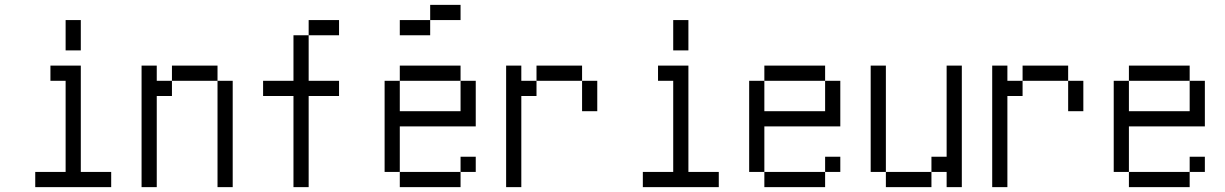

<svg xmlns="http://www.w3.org/2000/svg" viewBox="-20 -770 5040 790"><path d="M437.5 0V-62.5H312.5V-500H187.5V-437.5H250Q250 -437.5 250 -62.5H125V0ZM250 -687.5Q250 -687.5 250 -562.5H312.5Q312.5 -562.5 312.5 -687.5Z M562.5 -500Q562.5 -500 562.5 0H625Q625 0 625 -375H687.5V-437.5H625V-500ZM875 -437.5V0H937.5V-437.5ZM687.5 -437.5H875V-500H687.5Z M1375 -375V-437.5H1250V-625H1187.5V-437.5H1062.5V-375H1187.5Q1187.5 -375 1187.5 0H1250Q1250 0 1250 -375ZM1375 -625V-687.5H1250V-625Z M1937.5 -62.5V-125H1875V-62.5H1625V0H1875V-62.5ZM1875 -687.5V-750H1750V-687.5H1625V-625H1750V-687.5ZM1625 -62.5V-250H1937.5V-437.5H1875Q1875 -437.5 1875 -312.5H1625Q1625 -312.5 1625 -437.5H1562.5Q1562.5 -437.5 1562.5 -62.5ZM1625 -437.5H1875V-500H1625Z M2062.5 -500Q2062.5 -500 2062.5 0H2125Q2125 0 2125 -375H2187.5V-437.5H2125V-500ZM2375 -437.5Q2375 -437.5 2375 -312.5H2437.5Q2437.5 -312.5 2437.5 -437.5ZM2187.5 -437.5H2375V-500H2187.5Z M2937.5 0V-62.5H2812.5V-500H2687.5V-437.5H2750Q2750 -437.5 2750 -62.5H2625V0ZM2750 -687.5Q2750 -687.5 2750 -562.5H2812.5Q2812.5 -562.5 2812.5 -687.5Z M3437.5 -62.5V-125H3375V-62.5H3125V0H3375V-62.5ZM3125 -62.5V-250H3437.5V-437.5H3375Q3375 -437.5 3375 -312.5H3125Q3125 -312.5 3125 -437.5H3062.5Q3062.5 -437.5 3062.5 -62.5ZM3125 -437.5H3375V-500H3125Z M3625 -62.5V0H3812.5V-62.5ZM3625 -62.5V-500H3562.5V-62.5ZM3875 -62.5V0H3937.5Q3937.5 0 3937.5 -500H3875Q3875 -500 3875 -125H3812.5V-62.5Z M4062.5 -500Q4062.5 -500 4062.5 0H4125Q4125 0 4125 -375H4187.5V-437.5H4125V-500ZM4375 -437.5Q4375 -437.5 4375 -312.5H4437.5Q4437.5 -312.5 4437.5 -437.5ZM4187.5 -437.5H4375V-500H4187.5Z M4937.5 -62.5V-125H4875V-62.5H4625V0H4875V-62.5ZM4625 -62.5V-250H4937.5V-437.5H4875Q4875 -437.5 4875 -312.5H4625Q4625 -312.5 4625 -437.5H4562.5Q4562.5 -437.5 4562.5 -62.5ZM4625 -437.5H4875V-500H4625Z"/></svg>

Font: Unifont
Style: Regular
Weight: 500
Version: Version 15.1.04